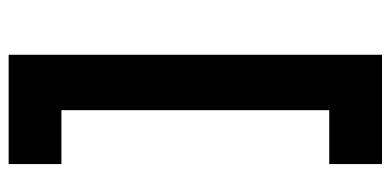

<svg xmlns="http://www.w3.org/2000/svg" viewBox="-244 -508 882 433"><g transform="rotate(90 196.5 -291.0)"><path d="M103 130V-712H349.5V-593H228V11H349.5V130Z"/></g></svg>

Font: Overpass
Style: Bold
Weight: 700
Designer: Delve Withrington, Dave Bailey, Thomas Jockin
Foundry: Delve Fonts LLC
Version: Version 4.000; ttfautohint (v1.8.3)